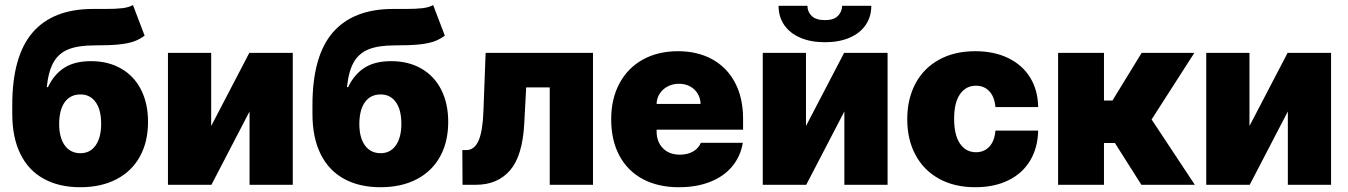

<svg xmlns="http://www.w3.org/2000/svg" viewBox="-20 -743 5422 772"><path d="M360.4 -560.5Q294.4 -560.5 255.1 -544.7Q215.8 -528.8 195.3 -492.7Q174.8 -456.5 168 -392.6H172.9Q196.3 -442.9 237.8 -470Q279.3 -497.1 345.7 -497.1Q415.5 -497.1 467.5 -467Q519.5 -437 547.4 -381.8Q575.2 -326.7 575.2 -252.9Q575.2 -173.3 542.7 -114Q510.3 -54.7 448.7 -22.5Q387.2 9.8 302.7 9.8Q217.3 9.8 155.8 -24.2Q94.2 -58.1 61.8 -124.3Q29.3 -190.4 29.3 -285.2V-320.3Q29.3 -517.6 111.1 -612.3Q192.9 -707 353.5 -707H404.3Q446.8 -707 472.7 -710.2Q498.5 -713.4 514.6 -722.7L561.5 -599.6Q539.6 -583.5 515.4 -575.4Q491.2 -567.4 455.6 -564Q419.9 -560.5 360.4 -560.5ZM386.7 -245.1Q386.7 -301.8 364.5 -332.5Q342.3 -363.3 303.7 -363.3Q263.2 -363.3 240.7 -332.8Q218.3 -302.2 217.8 -245.1Q217.8 -189.5 240.5 -158.2Q263.2 -127 303.7 -127Q342.3 -127 364.5 -158.4Q386.7 -189.9 386.7 -245.1Z M982.4 -530.3H1157.2V0H983.4V-294.9L830.1 0H655.3V-530.3H829.1V-236.3Z M1567.4 -560.5Q1501.5 -560.5 1462.2 -544.7Q1422.9 -528.8 1402.3 -492.7Q1381.8 -456.5 1375 -392.6H1379.9Q1403.3 -442.9 1444.8 -470Q1486.3 -497.1 1552.7 -497.1Q1622.6 -497.1 1674.6 -467Q1726.6 -437 1754.4 -381.8Q1782.2 -326.7 1782.2 -252.9Q1782.2 -173.3 1749.8 -114Q1717.3 -54.7 1655.8 -22.5Q1594.2 9.8 1509.8 9.8Q1424.3 9.8 1362.8 -24.2Q1301.3 -58.1 1268.8 -124.3Q1236.3 -190.4 1236.3 -285.2V-320.3Q1236.3 -517.6 1318.1 -612.3Q1399.9 -707 1560.5 -707H1611.3Q1653.8 -707 1679.7 -710.2Q1705.6 -713.4 1721.7 -722.7L1768.6 -599.6Q1746.6 -583.5 1722.4 -575.4Q1698.2 -567.4 1662.6 -564Q1627 -560.5 1567.4 -560.5ZM1593.8 -245.1Q1593.8 -301.8 1571.5 -332.5Q1549.3 -363.3 1510.7 -363.3Q1470.2 -363.3 1447.8 -332.8Q1425.3 -302.2 1424.8 -245.1Q1424.8 -189.5 1447.5 -158.2Q1470.2 -127 1510.7 -127Q1549.3 -127 1571.5 -158.4Q1593.8 -189.9 1593.8 -245.1Z M1838.9 -139.6H1855.5Q1887.2 -139.6 1904.1 -177.2Q1920.9 -214.8 1923.8 -295.9L1932.6 -530.3H2364.3V0H2190.4V-391.6H2095.7L2087.9 -246.1Q2081.1 -116.2 2030.8 -58.1Q1980.5 0 1893.6 0H1839.8Z M2437.5 -263.7Q2437.5 -345.2 2470.5 -407.2Q2503.4 -469.2 2564.2 -503.2Q2625 -537.1 2706.1 -537.1Q2784.7 -537.1 2843.8 -504.6Q2902.8 -472.2 2935.3 -410.9Q2967.8 -349.6 2967.8 -265.6V-221.7H2620.1V-214.8Q2620.1 -173.3 2645.3 -147.2Q2670.4 -121.1 2713.9 -121.1Q2744.1 -121.1 2766.6 -133.8Q2789.1 -146.5 2797.9 -168.9H2966.8Q2957.5 -114.3 2924.1 -74Q2890.6 -33.7 2835.9 -12Q2781.2 9.8 2710 9.8Q2626 9.8 2564.7 -22.9Q2503.4 -55.7 2470.5 -117.2Q2437.5 -178.7 2437.5 -263.7ZM2796.9 -325.2Q2796.4 -348.6 2784.9 -367.2Q2773.4 -385.7 2753.9 -396Q2734.4 -406.2 2710 -406.2Q2685.5 -406.2 2665.3 -395.8Q2645 -385.3 2632.8 -366.9Q2620.6 -348.6 2620.1 -325.2Z M3374 -530.3H3548.8V0H3375V-294.9L3221.7 0H3046.9V-530.3H3220.7V-236.3ZM3296.9 -573.2Q3240.2 -573.2 3198 -591.3Q3155.8 -609.4 3133.1 -642.6Q3110.4 -675.8 3110.4 -719.7H3226.6Q3226.6 -695.3 3243.9 -678.7Q3261.2 -662.1 3296.9 -662.1Q3332 -662.1 3348.6 -678.5Q3365.2 -694.8 3366.2 -719.7H3483.4Q3483.4 -675.8 3460.7 -642.6Q3438 -609.4 3395.8 -591.3Q3353.5 -573.2 3296.9 -573.2Z M3627.9 -263.7Q3627.9 -345.2 3660.9 -407Q3693.8 -468.8 3755.6 -502.9Q3817.4 -537.1 3901.4 -537.1Q3977.1 -537.1 4033.9 -509.5Q4090.8 -481.9 4122.1 -431.2Q4153.3 -380.4 4154.3 -312.5H3982.4Q3979 -353.5 3958 -376Q3937 -398.4 3904.3 -398.4Q3863.8 -398.4 3840.1 -364.5Q3816.4 -330.6 3816.4 -265.6Q3816.4 -199.7 3840.1 -165.3Q3863.8 -130.9 3904.3 -130.9Q3937 -130.9 3958 -153.3Q3979 -175.8 3982.4 -217.8H4154.3Q4152.8 -148.9 4122.1 -97.4Q4091.3 -45.9 4034.7 -18.1Q3978 9.8 3901.4 9.8Q3817.4 9.8 3755.6 -24.4Q3693.8 -58.6 3660.9 -120.4Q3627.9 -182.1 3627.9 -263.7Z M4234.4 -530.3H4418.9V-338.9H4453.1L4570.3 -530.3H4782.2L4610.4 -262.7L4784.2 0H4569.3L4462.9 -168H4418.9V0H4234.4Z M5157.2 -530.3H5332V0H5158.2V-294.9L5004.9 0H4830.1V-530.3H5003.9V-236.3Z"/></svg>

Font: Pretendard JP Black
Style: Regular
Weight: 900
Designer: Base glyphs from Inter by Rasmus Andersson; Hangeul glyphs from Noto Sans CJK(Source Han Sans) by Jang Soo-young and Kan
Foundry: Kil Hyung-jin
Version: Version 1.309